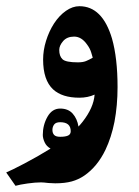

<svg xmlns="http://www.w3.org/2000/svg" viewBox="-20 -391 449 619"><path d="M359 -110Q359 -51 349 2Q339 52 320 92Q294 146 252 175Q233 188 211 194Q189 200 158 200L136 199Q120 197 112 197Q94 197 69 200.5Q44 204 30 208L0 165Q17 158 59 136Q101 114 143 88Q130 81 124 68Q118 55 118 44Q118 12 133 -14.5Q148 -41 174 -41Q200 -41 214.5 -24.5Q229 -8 233 17Q238 12 246 2Q282 -44 285 -86Q263 -76 236 -76Q180 -76 151 -103Q119 -133 119 -199Q119 -229 128.5 -259.5Q138 -290 154 -315Q171 -341 192.5 -356Q214 -371 236 -371Q310 -371 341 -267Q359 -204 359 -110ZM279 -205Q278 -209 274 -222Q270 -235 261 -247Q243 -273 219 -273Q196 -273 183.5 -258.5Q171 -244 171 -230Q171 -210 181.5 -200Q192 -190 231 -190Q247 -190 257 -194Q267 -198 279 -205ZM149 28Q149 38 154.5 44Q160 50 174 50Q191 50 199.5 46Q208 42 208 32Q208 3 174 3Q160 3 154.5 10.5Q149 18 149 28Z"/></svg>

Font: Mirza
Style: Bold
Weight: 700
Designer: Arabic design by Kourosh Beigpour, Latin design by Eduardo Tunni, engineering by Lasse Fister
Version: Version 1.0010g